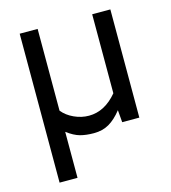

<svg xmlns="http://www.w3.org/2000/svg" viewBox="-106 -598 783 878"><g transform="rotate(-15 285.5 -159.5)"><path d="M497.1 0H416L411.1 -58.1Q381.8 -21 350.8 -2.9Q319.8 15.1 278.8 15.1Q242.2 15.1 214.1 7.6Q186 0 152.8 -24.9V192.9H67.9V-512.2H152.8V-125Q173.8 -99.1 208 -83.5Q242.2 -67.9 277.8 -67.9Q352.5 -67.9 411.1 -138.2V-512.2H497.1Z"/></g></svg>

Font: ClearSansRegular
Style: Regular
Weight: 400
Foundry: Intel Corporation
Version: Version 1.00